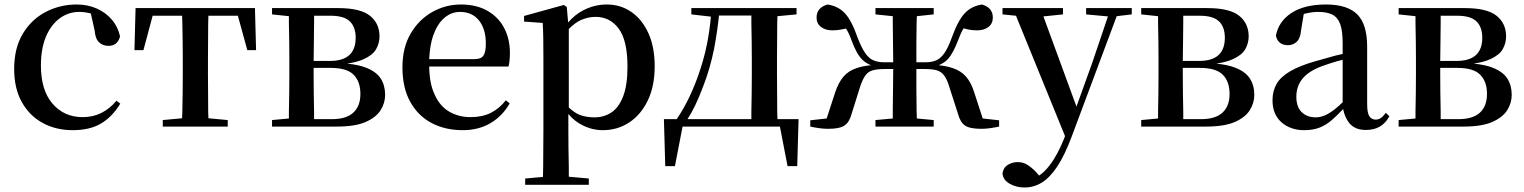

<svg xmlns="http://www.w3.org/2000/svg" viewBox="-20 -563 6778 854"><path d="M303 16Q229 16 170 -16Q111 -48 77 -109Q43 -170 43 -256Q43 -349 81.5 -413Q120 -477 183.5 -510Q247 -543 321 -543Q370 -543 410.5 -525Q451 -507 478 -475Q505 -443 514 -401Q503 -359 462 -359Q438 -359 421 -374.5Q404 -390 401 -427L384 -503Q359 -510 332 -510Q284 -510 245 -481Q206 -452 184 -399Q162 -346 162 -271Q162 -162 213.5 -102Q265 -42 348 -42Q393 -42 430.5 -60.5Q468 -79 498 -115L515 -102Q480 -44 430 -14Q380 16 303 16Z M578 -340 583 -527H1114L1119 -340H1080L1038 -493H907Q907 -479 906 -461Q906 -419 905.5 -374.5Q905 -330 905 -296V-232Q905 -198 905.5 -153Q906 -108 906 -67Q906 -51 907 -37L993 -29V0H704V-29L790 -37Q791 -51 791 -67Q792 -108 792.5 -153Q793 -198 793 -232V-296Q793 -330 792.5 -374.5Q792 -419 791 -461Q791 -479 790 -493H659L618 -340Z M1190 0V-29L1265 -36Q1265 -50 1265 -67Q1266 -108 1266.5 -153Q1267 -198 1267 -232V-296Q1267 -330 1266.5 -374.5Q1266 -419 1265 -461Q1265 -478 1265 -491L1190 -499V-527H1484Q1583 -527 1625.5 -493Q1668 -459 1668 -401Q1668 -371 1653 -344.5Q1638 -318 1598 -300Q1570 -287 1524 -280Q1575 -275 1608 -262Q1654 -244 1673.5 -213.5Q1693 -183 1693 -141Q1693 -105 1673 -73Q1653 -41 1606.5 -20.5Q1560 0 1478 0ZM1377 -33H1456Q1520 -33 1551.5 -62Q1583 -91 1583 -145Q1583 -200 1553 -230.5Q1523 -261 1451 -261H1375V-232Q1375 -198 1375.5 -153Q1376 -108 1377 -67Q1377 -48 1377 -33ZM1375 -292H1448Q1562 -292 1562 -395Q1562 -443 1536 -468Q1510 -493 1451 -493H1377Q1377 -479 1377 -461Q1376 -418 1376 -370Q1375 -329 1375 -292Z M2038 16Q1960 16 1899.5 -16Q1839 -48 1804.5 -110.5Q1770 -173 1770 -264Q1770 -351 1806.5 -413.5Q1843 -476 1902.5 -509.5Q1962 -543 2030 -543Q2100 -543 2149 -514.5Q2198 -486 2223 -437.5Q2248 -389 2248 -328Q2248 -292 2242 -267H1889Q1890 -192 1913 -143Q1936 -91 1978 -66.5Q2020 -42 2073 -42Q2126 -42 2164 -61.5Q2202 -81 2230 -117L2247 -103Q2215 -47 2162 -15.5Q2109 16 2038 16ZM1889 -300H2091Q2120 -300 2130.5 -316Q2141 -332 2141 -369Q2141 -434 2110.5 -472Q2080 -510 2026 -510Q1988 -510 1957 -484Q1926 -458 1907 -406Q1892 -362 1889 -300Z M2316 259V231L2395 224Q2395 202 2396 179Q2396 137 2396.5 95.5Q2397 54 2397 19V-299Q2397 -350 2396.5 -387.5Q2396 -425 2394 -461L2311 -467V-492L2488 -541L2501 -532L2507 -463Q2537 -498 2574 -517Q2624 -543 2679 -543Q2740 -543 2788 -510Q2836 -477 2864 -415.5Q2892 -354 2892 -268Q2892 -180 2861.5 -116.5Q2831 -53 2779 -18.5Q2727 16 2661 16Q2614 16 2571 -6Q2537 -22 2508 -56V19Q2508 53 2508.5 94.5Q2509 136 2510 179Q2510 201 2510 223L2599 231V259ZM2510 -85Q2533 -63 2556 -53Q2586 -41 2624 -41Q2666 -41 2699 -62.5Q2732 -84 2751.5 -134Q2771 -184 2771 -266Q2771 -383 2732 -435.5Q2693 -488 2629 -488Q2595 -488 2562 -473Q2538 -462 2510 -434Z M3055 -499V-527H3523V-499L3438 -491Q3438 -477 3437 -461Q3437 -419 3436.5 -374.5Q3436 -330 3436 -296V-232Q3436 -198 3436.5 -153Q3437 -108 3437 -67Q3438 -48 3438 -33H3532L3526 176H3483L3449 0H3016L2982 176H2939L2933 -33H2990Q3053 -126 3094 -252Q3131 -363 3142 -489ZM3322 -33Q3322 -48 3322 -67Q3323 -108 3323.5 -153Q3324 -198 3324 -232V-296Q3324 -330 3323.5 -374.5Q3323 -419 3322 -461Q3322 -479 3322 -494H3178Q3170 -418 3156 -345Q3138 -256 3107 -177Q3091 -134 3072 -94Q3056 -61 3038 -33Z M3584 0V-28L3657 -36L3695 -153Q3710 -197 3732 -222.5Q3754 -248 3790 -260Q3816 -269 3854 -273Q3831 -282 3815 -298Q3789 -324 3767 -385Q3755 -418 3743 -436Q3733 -434 3723 -432Q3705 -428 3682 -428Q3652 -428 3632 -443Q3612 -458 3612 -485Q3612 -529 3661 -543Q3708 -536 3738 -504Q3768 -472 3794 -397Q3812 -350 3829 -326Q3846 -302 3866.5 -294Q3887 -286 3912 -286H3953Q3953 -326 3952 -370Q3952 -418 3951 -460Q3951 -477 3951 -491L3874 -499V-527H4133V-499L4058 -491Q4058 -477 4057 -460Q4057 -418 4056 -370Q4056 -326 4056 -286H4097Q4123 -286 4143 -294Q4163 -302 4180 -326Q4197 -350 4214 -397Q4241 -472 4271 -504Q4301 -536 4348 -543Q4396 -529 4396 -485Q4396 -458 4376.5 -443Q4357 -428 4326 -428Q4303 -428 4286 -432Q4276 -434 4266 -437Q4254 -418 4242 -385Q4219 -324 4194 -298Q4178 -282 4155 -273Q4192 -269 4218 -260Q4254 -248 4276.5 -222.5Q4299 -197 4313 -153L4351 -36L4424 -28V0Q4406 4 4385 7Q4364 10 4345 10Q4294 10 4272.5 -4.5Q4251 -19 4241 -57L4202 -178Q4192 -211 4179 -228Q4166 -245 4146 -250.5Q4126 -256 4092 -256H4056Q4056 -210 4056 -162Q4057 -111 4057 -68Q4058 -51 4058 -36L4133 -29V0H3874V-29L3951 -36Q3951 -51 3951 -68Q3952 -111 3952 -162Q3953 -210 3953 -256H3916Q3883 -256 3862.5 -250.5Q3842 -245 3829.5 -228Q3817 -211 3806 -178L3768 -57Q3758 -19 3736 -4.5Q3714 10 3664 10Q3644 10 3623 7Q3602 4 3584 0Z M4537 271Q4500 271 4470.5 254Q4441 237 4439 208Q4443 182 4463 170Q4483 158 4507 158Q4531 158 4550.5 170.5Q4570 183 4588 202L4602 218Q4627 201 4648 173Q4684 127 4714 51L4717 42L4499 -493L4439 -499V-527H4708V-499L4621 -490L4768 -89L4838 -283L4908 -490L4811 -499V-527H5014V-499L4947 -491L4747 44Q4716 127 4683 177Q4650 227 4614 249Q4578 271 4537 271Z M5056 0V-29L5131 -36Q5131 -50 5131 -67Q5132 -108 5132.5 -153Q5133 -198 5133 -232V-296Q5133 -330 5132.5 -374.5Q5132 -419 5131 -461Q5131 -478 5131 -491L5056 -499V-527H5350Q5449 -527 5491.5 -493Q5534 -459 5534 -401Q5534 -371 5519 -344.5Q5504 -318 5464 -300Q5436 -287 5390 -280Q5441 -275 5474 -262Q5520 -244 5539.5 -213.5Q5559 -183 5559 -141Q5559 -105 5539 -73Q5519 -41 5472.5 -20.5Q5426 0 5344 0ZM5243 -33H5322Q5386 -33 5417.5 -62Q5449 -91 5449 -145Q5449 -200 5419 -230.5Q5389 -261 5317 -261H5241V-232Q5241 -198 5241.5 -153Q5242 -108 5243 -67Q5243 -48 5243 -33ZM5241 -292H5314Q5428 -292 5428 -395Q5428 -443 5402 -468Q5376 -493 5317 -493H5243Q5243 -479 5243 -461Q5242 -418 5242 -370Q5241 -329 5241 -292Z M5781 16Q5720 16 5680 -19Q5640 -54 5640 -117Q5640 -158 5658 -189.5Q5676 -221 5718.5 -246Q5761 -271 5832 -291Q5873 -303 5921 -316Q5937 -320 5952 -323V-372Q5952 -426 5941 -456Q5930 -486 5906 -498Q5882 -510 5843 -510Q5816 -510 5788 -503Q5783 -502 5779 -501L5767 -428Q5764 -392 5747.5 -377Q5731 -362 5709 -362Q5665 -362 5655 -404Q5667 -468 5724.5 -505.5Q5782 -543 5878 -543Q5973 -543 6017 -499Q6061 -455 6061 -356V-100Q6061 -60 6071 -45.5Q6081 -31 6099 -31Q6111 -31 6121 -37.5Q6131 -44 6144 -61L6160 -46Q6143 -15 6117.5 0Q6092 15 6055 15Q6007 15 5982 -15Q5962 -39 5954 -78Q5928 -50 5905 -30Q5879 -7 5849.5 4.5Q5820 16 5781 16ZM5952 -297Q5940 -294 5928 -291Q5888 -279 5858 -268Q5800 -246 5773 -212.5Q5746 -179 5746 -133Q5746 -87 5770 -64Q5794 -41 5832 -41Q5851 -41 5871 -49Q5891 -57 5917 -77Q5933 -90 5952 -108Z M6201 0V-29L6276 -36Q6276 -50 6276 -67Q6277 -108 6277.5 -153Q6278 -198 6278 -232V-296Q6278 -330 6277.5 -374.5Q6277 -419 6276 -461Q6276 -478 6276 -491L6201 -499V-527H6495Q6594 -527 6636.5 -493Q6679 -459 6679 -401Q6679 -371 6664 -344.5Q6649 -318 6609 -300Q6581 -287 6535 -280Q6586 -275 6619 -262Q6665 -244 6684.5 -213.5Q6704 -183 6704 -141Q6704 -105 6684 -73Q6664 -41 6617.5 -20.5Q6571 0 6489 0ZM6388 -33H6467Q6531 -33 6562.5 -62Q6594 -91 6594 -145Q6594 -200 6564 -230.5Q6534 -261 6462 -261H6386V-232Q6386 -198 6386.5 -153Q6387 -108 6388 -67Q6388 -48 6388 -33ZM6386 -292H6459Q6573 -292 6573 -395Q6573 -443 6547 -468Q6521 -493 6462 -493H6388Q6388 -479 6388 -461Q6387 -418 6387 -370Q6386 -329 6386 -292Z"/></svg>

Font: Early Summer Mincho SemiBold
Style: Regular
Weight: 600
Designer: GuiWonder
Version: Version 1.002